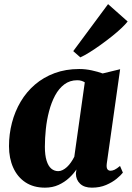

<svg xmlns="http://www.w3.org/2000/svg" viewBox="-20 -876 623 907"><path d="M484.5 -104Q482 -85 487 -77.2Q492 -69.5 502.5 -69.5Q511 -69.5 521.2 -74.2Q531.5 -79 547 -92L560.5 -60.5Q551.5 -48.5 531.2 -31.8Q511 -15 481.2 -2.2Q451.5 10.5 414 10.5Q378 10.5 358.5 -8Q339 -26.5 338.5 -55.5L341 -75.5Q328 -55.5 306.5 -35.5Q285 -15.5 256.5 -2.5Q228 10.5 192.5 10.5Q138.5 10.5 100.5 -14.5Q62.5 -39.5 42.5 -84Q22.5 -128.5 22.5 -185.5Q22.5 -242.5 36.5 -296.2Q50.5 -350 77.8 -396Q105 -442 145.2 -476.5Q185.5 -511 238 -530.5Q290.5 -550 354 -550Q384 -550 413.8 -543.5Q443.5 -537 465 -529L547.5 -549ZM380.5 -487Q374.5 -491 365.5 -494Q356.5 -497 345 -497Q310 -497 284 -477.5Q258 -458 240.2 -424.8Q222.5 -391.5 211.8 -350.5Q201 -309.5 196.5 -266Q192 -222.5 192 -182.5Q192 -143 200 -117.2Q208 -91.5 222.2 -79.5Q236.5 -67.5 255 -67.5Q265.5 -67.5 276 -72.8Q286.5 -78 296.5 -87.2Q306.5 -96.5 315.2 -109Q324 -121.5 331 -135.5ZM326 -634.5 490.5 -856.5 583 -774.5Q573.5 -762 554 -743.5Q534.5 -725 508.5 -704.2Q482.5 -683.5 455 -663.8Q427.5 -644 402.5 -628.5Q377.5 -613 359.5 -605Z"/></svg>

Font: Merriweather 60pt Black
Style: Italic
Weight: 900
Italic angle: -7.8°
Version: Version 2.101